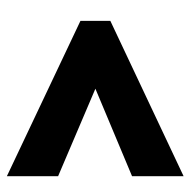

<svg xmlns="http://www.w3.org/2000/svg" viewBox="-18 -630 537 540"><g transform="rotate(90 250.0 -360.5)"><path d="M476.1 -111.8 39.1 -318.8V-402.8L476.1 -608.9V-463.9L230 -360.8L476.1 -255.9Z"/></g></svg>

Font: Open Sans Condensed ExtraBold
Style: Italic
Weight: 800
Width: 3
Italic angle: -12°
Designer: Monotype Design Team
Foundry: Monotype Imaging Inc.
Version: Version 3.003; ttfautohint (v1.8.4)